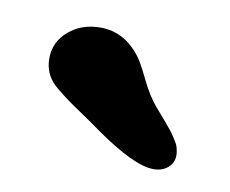

<svg xmlns="http://www.w3.org/2000/svg" viewBox="-37 -751 326 272"><g transform="rotate(10 125.5 -614.5)"><path d="M110.4 -564Q102.5 -569.8 89.8 -578.4Q77.1 -586.9 70.1 -591.8Q63 -596.7 54.4 -603.3Q45.9 -609.9 40 -615.2Q24.9 -629.9 24.9 -651.4Q24.9 -675.3 43.5 -691.2Q62 -707 88.9 -707Q124 -707 147.5 -675.3Q152.8 -668.5 163.8 -645.8Q174.8 -623 187.5 -608.4Q189.9 -605.5 195.8 -598.9Q201.7 -592.3 203.6 -589.8Q205.6 -587.4 210 -582Q214.4 -576.7 215.8 -574.2Q217.3 -571.8 220 -567.6Q222.7 -563.5 223.6 -560.8Q224.6 -558.1 225.3 -554.4Q226.1 -550.8 226.1 -547.4Q226.1 -536.6 218 -529.5Q210 -522.5 197.3 -522.5Q168.9 -522.5 110.4 -564Z"/></g></svg>

Font: Cooper*
Style: Bold
Weight: 700
Designer: Owen Earl
Foundry: indestructible type*
Version: Version 0.001